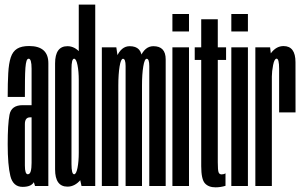

<svg xmlns="http://www.w3.org/2000/svg" viewBox="-20 -805 1312 831"><path d="M131.6 0 116.7 -47.9V-370.7Q116.7 -464.4 116.7 -507.7Q116.7 -550.9 104.1 -550.9L106 -605.8Q189.4 -605.8 189.3 -531.1Q189.2 -456.4 189.2 -332.1V0ZM77.7 3.8Q36.6 3.8 24.9 -43.1Q13.3 -90 13.3 -180.8Q13.3 -266.6 21.1 -308.2Q28.9 -349.8 78.2 -349.8Q99.8 -349.8 121.9 -349.8V-297.1Q116.9 -297.1 110.1 -297.1Q87.7 -297.1 87.7 -268Q87.7 -238.8 87.7 -181.5Q87.7 -126.9 87.7 -88.8Q87.7 -50.8 100.3 -50.8Q109.5 -50.8 113.1 -64Q116.7 -77.2 116.7 -100.2L138.2 -87Q138.2 -46.3 128.7 -21.3Q119.1 3.8 77.7 3.8ZM13.3 -385.4Q13.3 -446.2 15.7 -488.4Q18 -530.6 26.6 -556.5Q35.1 -582.4 54 -594.1Q72.8 -605.8 106 -605.8L106.6 -579.6L104.1 -550.9Q98 -550.9 94.8 -541.2Q91.6 -531.5 90 -511.4Q88.5 -491.3 88.1 -459.9Q87.7 -428.6 87.7 -385.4Z M332.8 0 320.9 -54V-785H392.2V0ZM272 2.8Q218.4 2.8 218.4 -72Q218.4 -146.8 218.4 -301Q218.4 -455.9 218.4 -530.5Q218.4 -605.1 272 -605.1Q304.4 -605.1 329.5 -574.4Q354.6 -543.8 354.6 -490.7L320.9 -458.6Q320.9 -495.9 315.4 -523.4Q309.9 -550.9 300.8 -550.9Q289.4 -550.9 289.4 -506.6Q289.4 -462.2 289.4 -301Q289.4 -139.5 289.4 -95.1Q289.4 -50.8 300.8 -50.8Q309.9 -50.8 315.4 -78.2Q320.9 -105.8 320.9 -143.9L354.6 -111Q354.6 -57.9 329.5 -27.5Q304.4 2.8 272 2.8Z M420.8 0V-600H483.5L492.1 -540.7V0ZM523.6 0V-425.1Q523.6 -487.6 523.6 -519.1Q523.6 -550.6 512.2 -550.6Q503.1 -550.6 497.6 -517.3Q492.1 -484 492.1 -434.4L464.5 -466.4Q464.5 -511.1 484.5 -558.1Q504.6 -605.1 541.4 -605.1Q594.6 -605.1 594.6 -548.1Q594.6 -491.1 594.6 -433.9V0ZM626.1 0V-425.1Q626.1 -487.6 626.1 -519.1Q626.1 -550.6 614.8 -550.6Q605.6 -550.6 600.1 -517.3Q594.6 -484 594.6 -434.4L567 -466.4Q567 -511.1 587 -558.1Q607.1 -605.1 643.9 -605.1Q697.1 -605.1 697.1 -548.1Q697.1 -491.1 697.1 -433.9V0Z M726.2 0V-600H798V0ZM726.2 -744.4H798V-668.8H726.2Z M912.6 5.8Q882.4 5.8 866.7 -11.8Q850.9 -29.4 850.9 -86V-545.5H822.8V-600H850.9V-721.7H922.6V-600H958.5V-545.5H922.6V-102.5Q922.6 -67.6 926.2 -58.9Q929.8 -50.2 939 -50.2Q948.9 -50.2 956 -54.9V-0.8Q935 5.8 912.6 5.8Z M981.2 0V-600H1053V0ZM981.2 -744.4H1053V-668.8H981.2Z M1188.1 -318.5Q1188.1 -463 1188.1 -507.1Q1188.1 -551.1 1177.1 -551.1Q1167.6 -551.1 1162.1 -523.6Q1156.6 -496.1 1156.6 -473.8L1129.8 -485.2Q1129.8 -544 1152.6 -574.8Q1175.3 -605.6 1207.4 -605.6Q1258.8 -605.6 1258.9 -536Q1259.1 -466.4 1259.1 -318.5ZM1085.2 0V-600H1149.1L1156.6 -534.8V0Z"/></svg>

Font: Anybody UltraCondensed Thin
Style: Regular
Weight: 100
Width: 1
Designer: Tyler Finck
Foundry: Etcetera Type Company
Version: Version 1.110